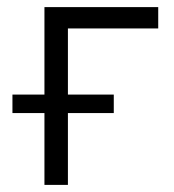

<svg xmlns="http://www.w3.org/2000/svg" viewBox="-20 -520 490 540"><path d="M15 -254H105V-500H425V-440H171V-254H300V-202H171V0H105V-202H15Z"/></svg>

Font: Retni Sans
Style: Regular
Weight: 400
Designer: Vitaly Kuzmin
Foundry: ParaType Ltd.
Version: Version 1.00;March 2, 2019;FontCreator 11.5.0.2425 64-bit; t